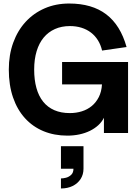

<svg xmlns="http://www.w3.org/2000/svg" viewBox="-20 -755 787 1090"><path d="M570 -86.5Q558.5 -63 538 -44.2Q517.5 -25.5 490.5 -12.2Q463.5 1 431 8Q398.5 15 362.5 15Q288.5 15 227.2 -10.2Q166 -35.5 122 -83.8Q78 -132 54 -201.8Q30 -271.5 30 -360Q30 -443.5 55 -512.5Q80 -581.5 125.5 -631Q171 -680.5 234 -707.8Q297 -735 372.5 -735Q502.5 -735 583.2 -673.5Q664 -612 698.5 -488L559.5 -468Q552 -500.5 536 -526.2Q520 -552 496.5 -570Q473 -588 442.8 -597.5Q412.5 -607 377 -607Q329.5 -607 292 -590.2Q254.5 -573.5 228.2 -542Q202 -510.5 188 -464.5Q174 -418.5 174 -360Q174 -301.5 186.8 -255.5Q199.5 -209.5 225 -177.8Q250.5 -146 288.5 -129.5Q326.5 -113 376.5 -113Q412.5 -113 444.5 -123Q476.5 -133 501 -153.2Q525.5 -173.5 541 -204Q556.5 -234.5 559 -276H332.5V-403H707V0H570ZM326 258Q338.5 258 354.5 254Q370.5 250 383.8 237.8Q397 225.5 397 203H326V75H454V203Q454 235.5 437.8 261Q421.5 286.5 392.5 300.8Q363.5 315 326 315Z"/></svg>

Font: Vela Sans ExtBd
Style: Regular
Weight: 800
Designer: Principal design: Mikhail Sharanda - project Manrope.
Design modification: Ravid Balaliev
Foundry: Mikhail Sharanda
Version: Version 1.001